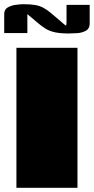

<svg xmlns="http://www.w3.org/2000/svg" viewBox="-48 -892 446 912"><path d="M30 -665H320V0H30ZM82 -735H-28V-825Q-28 -847 -11.5 -856.5Q5 -866 26.5 -869Q48 -872 63 -872Q98 -872 120 -868Q142 -864 159 -854.5Q176 -845 194 -830Q212 -815 239 -792Q246 -786 252 -780.5Q258 -775 266 -770Q268 -776 268 -793.5Q268 -811 268 -818V-869H378V-779Q378 -756 360 -746Q342 -736 318.5 -734.5Q295 -733 278 -733Q239 -733 213.5 -738.5Q188 -744 169 -755.5Q150 -767 130 -784.5Q110 -802 82 -825Z"/></svg>

Font: Gajraj One
Style: Regular
Weight: 400
Designer: Saurabh Sharma
Foundry: Saurabh Sharma
Version: Version 1.000